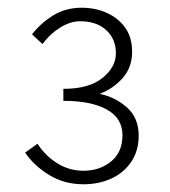

<svg xmlns="http://www.w3.org/2000/svg" viewBox="-20 -913 440 497"><path d="M196 -436Q146 -436 106.5 -460.5Q67 -485 45 -518L77 -541Q97 -510 128 -490.5Q159 -471 196 -471Q238 -471 267.5 -495Q297 -519 297 -563Q297 -607 256.5 -629.5Q216 -652 144 -652V-683Q210 -683 245 -711Q280 -739 280 -775Q280 -812 255 -835Q230 -858 187 -858Q162 -858 135.5 -841.5Q109 -825 90 -799L63 -824Q85 -853 117.5 -873Q150 -893 191 -893Q228 -893 258 -879Q288 -865 305 -840Q322 -815 322 -779Q322 -739 298 -711.5Q274 -684 238 -670Q278 -662 308.5 -635Q339 -608 339 -562Q339 -523 320 -494.5Q301 -466 268.5 -451Q236 -436 196 -436Z"/></svg>

Font: Noto Sans SC Thin ExtraLight
Style: Regular
Weight: 250
Version: Version 2.004-H2;hotconv 1.0.118;makeotfexe 2.5.65603